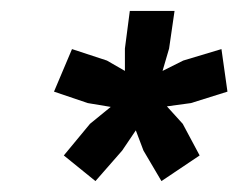

<svg xmlns="http://www.w3.org/2000/svg" viewBox="-20 -738 437 352"><path d="M79 -570 141 -549 183 -542 145 -511 97 -453 155 -406 204 -462 229 -499 243 -462 276 -406 346 -453 315 -511 286 -543 330 -549 397 -570 386 -648 316 -627 278 -608 290 -649 300 -718H218L209 -649V-608L176 -627L112 -648Z"/></svg>

Font: Ronzino Medium
Style: Italic
Weight: 500
Italic angle: -7.99998°
Designer: Nunzio Mazzaferro
Foundry: Collletttivo
Version: Version 1.000;Glyphs 3.3 (3337)